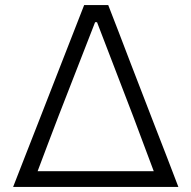

<svg xmlns="http://www.w3.org/2000/svg" viewBox="-20 -733 750 753"><path d="M31.5 0Q54 -58 78.8 -121.2Q103.5 -184.5 126.5 -243L221.5 -486.5Q247 -552 268 -605.5Q289 -659 310 -713H404.5Q425 -659 446 -606Q466.5 -553 491.5 -487L586.5 -241Q609.5 -182 633.5 -120Q657 -57.5 679.5 0ZM210 -279Q190 -227 169 -171.5Q148 -116 127.5 -61.5H583Q562.5 -116 542 -170.8Q521.5 -225.5 503 -275L360.5 -646H353Z"/></svg>

Font: Heraclito Light
Style: Regular
Weight: 300
Designer: Kostas Bartsokas (font) & Cristiano Sobral (main changes)
Foundry: Kostas Bartsokas (font) & Cristiano Sobral (main changes)
Version: Version 1.00;July 8, 2020;FontCreator 13.0.0.2655 64-bit